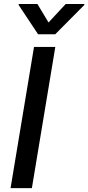

<svg xmlns="http://www.w3.org/2000/svg" viewBox="-20 -969 455 989"><path d="M264.9 -727.3H155.2L34.4 0H144.2ZM76 -943.2 176.1 -792.6H264.6L414.1 -943.2L414.8 -948.5H318.5L230.1 -853.3L172.6 -948.5H76.7Z"/></svg>

Font: Magic Ui Pro Medium
Style: Italic
Weight: 500
Italic angle: -9.39999°
Designer: Stefan Endress, Andreas Faust
Version: Version 1.000;FEAKit 1.0